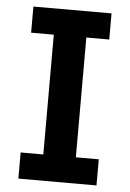

<svg xmlns="http://www.w3.org/2000/svg" viewBox="-51 -737 526 776"><g transform="rotate(5 211.5 -349.0)"><path d="M53 0V-106H145V-592H53V-698H370V-592H277V-106H370V0Z"/></g></svg>

Font: IBM Plex Sans SmBld
Style: Regular
Weight: 600
Designer: Mike Abbink, Paul van der Laan, Pieter van Rosmalen
Foundry: Bold Monday
Version: Version 3.005